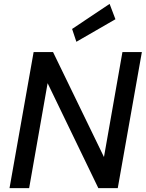

<svg xmlns="http://www.w3.org/2000/svg" viewBox="-20 -968 750 988"><path d="M29 0 153 -700H253L515 -160L610 -700H710L586 0H486L225 -540L130 0ZM373 -753 351 -819 544 -948 574 -869Z"/></svg>

Font: DM Sans 12pt Medium
Style: Italic
Weight: 500
Italic angle: -10°
Version: Version 4.004;gftools[0.9.30]